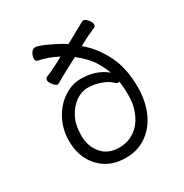

<svg xmlns="http://www.w3.org/2000/svg" viewBox="-171 -856 964 1007"><g transform="rotate(-30 311.0 -352.5)"><path d="M473 -346Q469 -344 463 -344Q457 -344 441 -359.5Q425 -375 388 -388Q351 -401 312.5 -401Q274 -401 239 -376Q204 -351 181.5 -307Q159 -263 159 -199Q159 -135 196.5 -90.5Q234 -46 301 -46Q351 -46 391.5 -72Q432 -98 455.5 -148Q479 -198 479 -255Q479 -312 473 -346ZM396 -606 406 -597Q465 -545 504 -465.5Q543 -386 543 -272Q543 -192 515 -126Q487 -60 432.5 -21Q378 18 307.5 18Q237 18 189.5 -11.5Q142 -41 115.5 -91Q89 -141 89 -208.5Q89 -276 119 -334Q149 -392 199.5 -426Q250 -460 304 -460Q397 -460 458 -409Q450 -435 424 -480Q398 -525 336 -574L260 -534Q246 -527 217.5 -510.5Q189 -494 187 -494Q176 -494 162 -511.5Q148 -529 148 -541Q148 -553 159 -558Q192 -571 228 -590L272 -614Q212 -645 158 -655Q145 -658 145 -674Q145 -690 155 -706.5Q165 -723 181.5 -723Q198 -723 252 -698Q306 -673 341 -650L463 -717Q467 -719 469 -719Q481 -719 495 -702Q509 -685 509 -673.5Q509 -662 502 -658Q483 -649 463.5 -640.5Q444 -632 430 -624Z"/></g></svg>

Font: LXGW WenKai Lite
Style: Regular
Weight: 400
Designer: LXGW / Fontworks Inc.
Foundry: LXGW / Fontworks Inc.
Version: Version 1.511; March 25, 2025